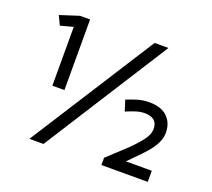

<svg xmlns="http://www.w3.org/2000/svg" viewBox="-117 -840 1097 993"><g transform="rotate(20 431.0 -344.0)"><path d="M58.8 -653.8 82.5 -603.8 152.5 -622.5V-298.8H218.8V-687.5H163.8ZM212.5 0 650 -687.5H573.8L135 0ZM650 -328.8Q721.2 -328.8 721.2 -267.5Q721.2 -240 700.6 -210.6Q680 -181.2 635 -136.2L531.2 -40V0H786.2V-61.2H643.8Q680 -97.5 710.6 -129.4Q741.2 -161.2 756.2 -183.8Q787.5 -228.8 787.5 -270Q787.5 -328.8 747.5 -362.5Q713.8 -390 653.8 -390Q623.8 -390 595.6 -382.5Q567.5 -375 531.2 -360L550 -301.2Q582.5 -315 605.6 -321.9Q628.8 -328.8 650 -328.8Z"/></g></svg>

Font: Cambay
Style: Regular
Weight: 400
Version: Version 1.180;PS 001.180;hotconv 1.0.70;makeotf.lib2.5.58329